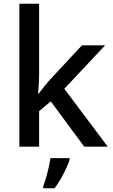

<svg xmlns="http://www.w3.org/2000/svg" viewBox="-20 -780 599 1021"><path d="M188 -380Q188 -360 186 -332Q184 -304 183 -282H186Q197 -297 216.5 -321.5Q236 -346 251 -362L416 -539H539L322 -308L553 0H428L250 -241L188 -189V0H83V-760H188ZM350 70Q341 99 318.5 143Q296 187 270 221H210V209Q217 191 225 164.5Q233 138 239 110Q245 82 248 61H350Z"/></svg>

Font: Noto Sans Tamil Medium
Style: Regular
Weight: 500
Designer: Jelle Bosma - Monotype Design Team
Foundry: Monotype Imaging Inc.
Version: Version 2.004; ttfautohint (v1.8.4.7-5d5b)